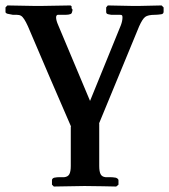

<svg xmlns="http://www.w3.org/2000/svg" viewBox="-23 -453 618 702"><path d="M235.8 153.8V9.8H236.8Q155.8 -176.3 79.1 -356.9Q64.5 -389.2 54.2 -395Q48.3 -398.9 38.1 -398.9H23.9Q7.3 -401.9 3.9 -402.8Q-2.9 -405.3 -2.9 -409.2V-425.8L3.9 -433.1Q82 -432.1 107.9 -431.2H123L234.9 -433.1L238.8 -430.2V-422.9Q239.3 -421.9 240.5 -420.4Q241.7 -418.9 242.2 -418Q242.2 -414.1 240.2 -408.2Q240.2 -404.8 235.8 -401.9Q228.5 -398.9 217.8 -398.9H199.2H188Q182.1 -397.5 182.1 -389.2Q182.1 -378.4 189.9 -360.8L306.2 -84Q321.8 -121.6 359.9 -215.8Q397.9 -310.1 418.9 -360.8Q424.8 -376.5 424.8 -389.2Q424.8 -395 423.1 -397Q421.4 -398.9 415 -398.9H383.8Q381.8 -399.4 378.2 -399.9Q374.5 -400.4 373 -400.9Q365.2 -402.3 365.2 -409.2V-425.8L371.1 -433.1Q448.7 -431.2 465.8 -431.2H481L567.9 -433.1L575.2 -425.8V-410.2Q575.2 -402.3 566.9 -400.9Q553.2 -398.9 543.9 -398.9Q518.1 -398.9 507.8 -391.1Q497.6 -383.3 485.8 -356.9L338.9 -1L339.8 -2V153.8Q339.8 173.8 344.7 183.6Q349.6 193.4 362.8 194.8H379.9Q389.2 194.8 400.9 196.8Q410.2 200.7 410.2 206.1V222.2L401.9 229H400.9Q400.4 229 354.5 228Q308.6 227.1 286.1 227.1L173.8 229L167 222.2V206.1Q167 199.7 174.8 196.8Q184.6 194.8 194.8 194.8H202.1H211.9Q225.6 193.4 230.7 183.6Q235.8 173.8 235.8 153.8Z"/></svg>

Font: Common Serif SemiBold
Style: Regular
Weight: 600
Designer: Philipp H. Poll, Khaled Hosny
Foundry: Stefan Peev, Context Ltd.
Version: Version 1.026